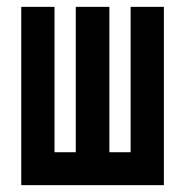

<svg xmlns="http://www.w3.org/2000/svg" viewBox="-20 -540 540 560"><path d="M42 0V-520H139V-96H201V-520H299V-96H361V-520H458V0Z"/></svg>

Font: Iosevka Fixed
Style: Bold
Weight: 700
Monospace: yes
Designer: Belleve Invis
Foundry: Belleve Invis
Version: Version 32.3.0